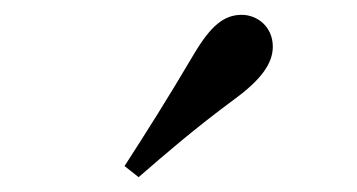

<svg xmlns="http://www.w3.org/2000/svg" viewBox="-20 -859 482 259"><path d="M148 -635 167 -620C205 -653 242 -685 296 -725C333 -752 348 -774 348 -796C348 -823 327 -839 306 -839C282 -839 264 -824 241 -785C205 -724 177 -680 148 -635Z"/></svg>

Font: Noto Serif CJK HK SemiBold
Style: Regular
Weight: 600
Designer: Ryoko NISHIZUKA 西塚涼子 (kana & ideographs); Frank Grießhammer (Latin, Greek & Cyrillic); Wenlong ZHANG 张文龙 (bopomofo); San
Foundry: Adobe
Version: Version 2.001;hotconv 1.1.0;makeotfexe 2.6.0